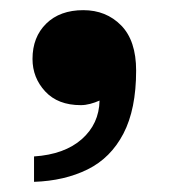

<svg xmlns="http://www.w3.org/2000/svg" viewBox="-20 -711 332 378"><path d="M47 -403Q107 -407 141 -437Q175 -467 176 -513Q167 -509 157.5 -506.5Q148 -504 139 -504Q94 -504 69 -531Q44 -558 44 -595Q44 -638 71 -664.5Q98 -691 144 -691Q189 -691 218.5 -661Q248 -631 248 -572Q248 -496 223 -448Q198 -400 152.5 -377.5Q107 -355 47 -353Z"/></svg>

Font: Montagu Slab 144pt SemiBold
Style: Regular
Weight: 600
Version: Version 1.000